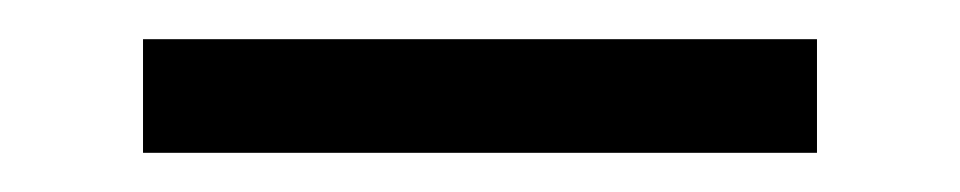

<svg xmlns="http://www.w3.org/2000/svg" viewBox="-20 -719 490 98"><path d="M53 -641V-699H397V-641Z"/></svg>

Font: Iosevka Aile Custom Light
Style: Regular
Weight: 300
Designer: Belleve Invis
Foundry: Belleve Invis
Version: Version 17.0.2; ttfautohint (v1.8.3)